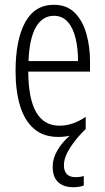

<svg xmlns="http://www.w3.org/2000/svg" viewBox="-20 -562 439 802"><path d="M247 128Q247 178 296 178Q306 178 315.5 176.5Q325 175 330 173V213Q311 220 287 220Q245 220 222.5 198.5Q200 177 200 134Q200 100 219.5 66.5Q239 33 271 5Q248 10 224 10Q161 10 121.5 -24.5Q82 -59 63.5 -121Q45 -183 45 -265Q45 -395 85 -468.5Q125 -542 205 -542Q259 -542 292 -509Q325 -476 340.5 -422Q356 -368 356 -305V-263H98Q99 -37 228 -37Q284 -37 338 -74V-23Q300 13 273.5 54Q247 95 247 128ZM205 -496Q158 -496 130.5 -449.5Q103 -403 99 -307H306Q306 -358 296 -401Q286 -444 263.5 -470Q241 -496 205 -496Z"/></svg>

Font: Noto Sans Sinhala UI ExtraCondensed Light
Style: Regular
Weight: 300
Width: 2
Designer: Jelle Bosma - Monotype Design Team
Foundry: Monotype Imaging Inc.
Version: Version 2.006; ttfautohint (v1.8.4.7-5d5b)